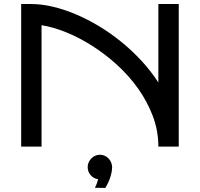

<svg xmlns="http://www.w3.org/2000/svg" viewBox="-20 -720 982 943"><path d="M184.1 0H84V-700.2H133.8Q182.6 -700.2 237.5 -687.5Q292.5 -674.8 349.6 -650.9Q406.7 -627 463.6 -593Q520.5 -559.1 573.7 -516.1Q627 -473.1 673.8 -422.6Q720.7 -372.1 757.8 -314.9V-700.2H857.9V0H757.8Q757.8 -77.1 731 -148.7Q704.1 -220.2 659.2 -283.7Q614.3 -347.2 555.7 -400.6Q497.1 -454.1 433.3 -494.6Q369.6 -535.2 305.2 -561.3Q240.7 -587.4 184.1 -596.2ZM530.8 103Q529.8 123 524.7 140.9Q519.5 158.7 513.2 172.9Q505.9 189 497.1 203.1L445.8 202.1Q448.7 197.3 451.7 190.9Q454.1 185.5 456.8 177.7Q459.5 169.9 461.9 160.2Q439.9 157.2 425.3 140.4Q410.6 123.5 410.6 100.1Q410.6 88.4 415.5 77.4Q420.4 66.4 428.5 58.1Q436.5 49.8 447.5 44.9Q458.5 40 470.7 40Q482.9 40 493.9 44.9Q504.9 49.8 513.2 58.3Q521.5 66.9 526.1 78.4Q530.8 89.8 530.8 103Z"/></svg>

Font: Bruno Ace
Style: Regular
Weight: 400
Designer: Astigmatic (AOETI)
Foundry: Astigmatic (AOETI)
Version: Version 1.000